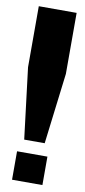

<svg xmlns="http://www.w3.org/2000/svg" viewBox="-83 -733 338 766"><g transform="rotate(10 86.5 -350.0)"><path d="M24.9 -115.2H147.9V0H24.9ZM9.8 -453.1V-700.2H163.1V-453.1L127.9 -166H44.9Z"/></g></svg>

Font: Quaderni
Style: Regular
Weight: 400
Designer: Romain Laurent, Daphné Lejeune, Alexandre D’Hubert
Foundry: ESAD Valence
Version: Version 1.000;FEAKit 1.0